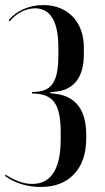

<svg xmlns="http://www.w3.org/2000/svg" viewBox="-34 -728 412 756"><path d="M126.2 8.2Q210.2 8.2 257.9 -42.6Q305.5 -93.5 305.5 -183.2V-197.5Q305.5 -271 274.4 -311.6Q243.2 -352.2 183 -358.8L164.5 -360.8V-365L183 -366.8Q238.8 -371.8 267.5 -409.2Q296.2 -446.8 296.2 -515V-540.8Q296.2 -579 284.8 -609.8Q273.2 -640.5 252.4 -662.4Q231.5 -684.2 202.2 -696.1Q173 -708 136.8 -708Q95.2 -708 59.4 -692.4Q23.5 -676.8 -0.2 -648.2L4 -644.2Q26 -669.5 51.8 -682.4Q77.5 -695.2 104.8 -695.2Q149.5 -695.2 172.6 -656.4Q195.8 -617.5 195.8 -541.5V-509.2Q195.8 -469.5 190.2 -442.2Q184.8 -415 172.8 -397.8Q160.8 -380.5 141 -373.1Q121.2 -365.8 92 -365.8V-359.8Q123.2 -359.8 144.9 -351.6Q166.5 -343.5 179.8 -325.4Q193 -307.2 199 -277.9Q205 -248.5 205 -206.2V-178.8Q205 -92.2 176.9 -48Q148.8 -3.8 93.2 -3.8Q68.2 -3.8 41.9 -13Q15.5 -22.2 -11.5 -40.2L-14.5 -35.2Q14.5 -14.2 50.5 -3Q86.5 8.2 126.2 8.2Z"/></svg>

Font: Moniqa Black
Style: Regular
Weight: 900
Designer: Rajesh Rajput
Foundry: Rajesh Rajput
Version: Version 1.000